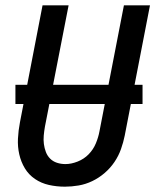

<svg xmlns="http://www.w3.org/2000/svg" viewBox="-20 -690 590 722"><path d="M224 12Q193 12 164 5.5Q135 -1 111.5 -17Q88 -33 73.5 -57Q59 -81 52.5 -109.5Q46 -138 47.5 -168.5Q49 -199 55 -230L140 -670H238L149 -214Q146 -197 144.5 -180.5Q143 -164 145 -148.5Q147 -133 152.5 -118.5Q158 -104 168.5 -93.5Q179 -83 194 -78Q209 -73 226 -73Q248 -73 272 -82.5Q296 -92 313.5 -110Q331 -128 340.5 -151Q350 -174 354 -196L446 -670H544L449 -180Q444 -155 435 -129.5Q426 -104 410.5 -81Q395 -58 373.5 -39.5Q352 -21 327 -9Q302 3 275.5 7.5Q249 12 224 12ZM516 -299H38V-371H516Z"/></svg>

Font: Lode Dark Term
Style: Bold Italic
Weight: 700
Italic angle: -11°
Monospace: yes
Designer: Belleve Invis
Foundry: Belleve Invis
Version: Version 29.2.0